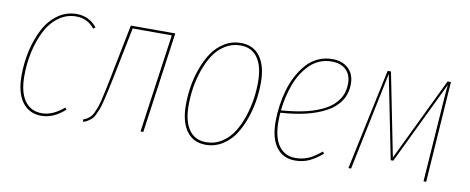

<svg xmlns="http://www.w3.org/2000/svg" viewBox="-53 -744 2372 970"><g transform="rotate(10 1133.5 -259.0)"><path d="M275.4 -528.3Q338.9 -528.3 379.9 -478.5L370.1 -469.7Q332.5 -515.6 274.9 -515.6Q225.1 -515.6 184.8 -485.8Q144.5 -456.1 119.6 -406.7Q94.7 -357.4 81.5 -297.6Q68.4 -237.8 68.4 -174.3Q68.4 -91.3 99.6 -47.6Q130.9 -3.9 187.5 -3.9Q243.7 -3.9 299.8 -52.7L307.6 -43.5Q250 9.3 187.5 9.3Q124.5 9.3 89.4 -38.3Q54.2 -85.9 54.2 -174.3Q54.2 -240.2 68.4 -302.2Q82.5 -364.3 109.1 -415.3Q135.7 -466.3 179 -497.3Q222.2 -528.3 275.4 -528.3Z M782.2 -518.1 709.5 0H695.3L766.6 -505.4H565.9L514.2 -249Q504.4 -202.1 499 -176.8Q493.7 -151.4 486.3 -121.6Q479 -91.8 473.4 -77.4Q467.8 -63 460.4 -46.9Q453.1 -30.8 444.6 -22.9Q436 -15.1 425.5 -8.3Q415 -1.5 400.9 2.9L399.4 -9.3Q411.1 -13.2 420.2 -19.3Q429.2 -25.4 436.8 -33Q444.3 -40.5 450.9 -55.4Q457.5 -70.3 462.9 -85Q468.3 -99.6 474.9 -127.4Q481.4 -155.3 486.8 -180.9Q492.2 -206.5 501 -250.5L554.2 -518.1Z M1030.3 9.3Q966.3 9.3 931.9 -38.6Q897.5 -86.4 897.5 -172.4Q897.5 -217.8 904.8 -264.9Q912.1 -312 929.2 -359.9Q946.3 -407.7 971.2 -444.8Q996.1 -481.9 1034.2 -505.1Q1072.3 -528.3 1118.7 -528.3Q1182.6 -528.3 1217 -480.7Q1251.5 -433.1 1251.5 -347.7Q1251.5 -302.7 1244.1 -255.6Q1236.8 -208.5 1219.7 -160.4Q1202.6 -112.3 1178 -75.2Q1153.3 -38.1 1115 -14.4Q1076.7 9.3 1030.3 9.3ZM1030.3 -3.9Q1074.2 -3.9 1110.4 -27.1Q1146.5 -50.3 1169.4 -86.4Q1192.4 -122.6 1208 -169.2Q1223.6 -215.8 1230.2 -260.5Q1236.8 -305.2 1236.8 -347.7Q1236.8 -428.7 1206.3 -472.2Q1175.8 -515.6 1118.7 -515.6Q1074.7 -515.6 1038.8 -492.9Q1002.9 -470.2 979.7 -434.1Q956.5 -397.9 940.7 -351.6Q924.8 -305.2 918.2 -260.3Q911.6 -215.3 911.6 -172.4Q911.6 -91.3 942.1 -47.6Q972.7 -3.9 1030.3 -3.9Z M1700.2 -419.9Q1700.2 -371.6 1675.8 -334Q1651.4 -296.4 1606.7 -272.2Q1562 -248 1504.2 -234.1Q1446.3 -220.2 1374.5 -215.8Q1372.6 -194.8 1372.6 -169.9Q1372.6 -88.4 1403.3 -46.1Q1434.1 -3.9 1488.8 -3.9Q1525.9 -3.9 1556.2 -17.6Q1586.4 -31.2 1620.6 -60.1L1627.9 -50.3Q1591.8 -19.5 1559.6 -5.1Q1527.3 9.3 1488.8 9.3Q1426.8 9.3 1392.6 -36.9Q1358.4 -83 1358.4 -169.4Q1358.4 -209 1364.3 -249.8Q1370.1 -290.5 1381.6 -331.1Q1393.1 -371.6 1412.1 -407Q1431.2 -442.4 1455.6 -469.7Q1480 -497.1 1513.7 -512.7Q1547.4 -528.3 1586.4 -528.3Q1638.7 -528.3 1669.4 -499.3Q1700.2 -470.2 1700.2 -419.9ZM1585.4 -515.6Q1553.2 -515.6 1524.9 -503.9Q1496.6 -492.2 1475.1 -471.2Q1453.6 -450.2 1436 -422.9Q1418.5 -395.5 1406.5 -363Q1394.5 -330.6 1386.7 -296.9Q1378.9 -263.2 1375.5 -228Q1445.8 -232.9 1501.7 -246.1Q1557.6 -259.3 1599.4 -282.2Q1641.1 -305.2 1663.6 -340.1Q1686 -375 1686 -419.9Q1686 -464.8 1659.4 -490.2Q1632.8 -515.6 1585.4 -515.6Z M2196.3 -518.1 2160.6 0H2147L2176.8 -423.8Q2181.6 -487.8 2183.6 -501.5L1978.5 -76.2H1965.3L1879.9 -503.4Q1878.4 -494.6 1863.8 -425.3L1775.4 0H1761.7L1871.6 -518.1H1888.7L1973.6 -91.8L2179.2 -518.1Z"/></g></svg>

Font: Fira Sans Compressed Hair
Style: Italic
Weight: 100
Width: 3
Italic angle: -8°
Designer: Carrois Corporate & Edenspiekermann AG
Foundry: Carrois Corporate GbR & Edenspiekermann AG
Version: Version 4.203;PS 004.203;hotconv 1.0.88;makeotf.lib2.5.64775